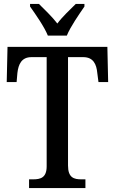

<svg xmlns="http://www.w3.org/2000/svg" viewBox="-20 -951 581 971"><path d="M222 -771H318C336 -816 381 -880 407 -918V-931H363C334 -902 295 -866 270 -832C244 -866 206 -902 177 -931H132V-918C159 -880 204 -816 222 -771ZM127 0H412V-44H392C354 -44 324 -52 324 -114V-662H401C452 -662 468 -626 472 -582L478 -536H527L523 -714H18L14 -536H64L68 -582C73 -626 89 -662 139 -662H216V-110C216 -52 185 -44 147 -44H127Z"/></svg>

Font: Noto Serif Bengali Condensed Medium
Style: Regular
Weight: 500
Width: 3
Designer: Juan Bruce, Universal Thirst, Indian Type Foundry and the Monotype Design Team.
Foundry: Monotype Imaging Inc.
Version: Version 2.003